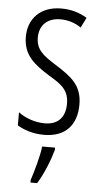

<svg xmlns="http://www.w3.org/2000/svg" viewBox="-54 -576 435 832"><g transform="rotate(5 163.0 -160.5)"><path d="M293 -134C293 -218 245 -252 179 -294C116 -333 88 -357 88 -408C88 -463 124 -495 179 -495C212 -495 244 -485 269 -467L291 -511C259 -531 221 -542 179 -542C88 -542 36 -485 36 -407C36 -327 84 -290 151 -248C211 -213 239 -189 239 -133C239 -74 208 -40 150 -40C107 -40 64 -56 35 -78V-21C61 -5 102 10 151 10C243 10 293 -44 293 -134ZM204 71V61H148C144 101 123 174 111 210V221H140C167 178 191 118 204 71Z"/></g></svg>

Font: Noto Sans Arabic UI XCn Lt
Style: Regular
Weight: 300
Width: 2
Designer: Monotype Design Team, Nadine Chahine and Nizar Qandah
Foundry: Monotype Imaging Inc.
Version: Version 2.010